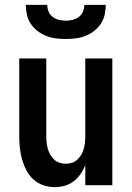

<svg xmlns="http://www.w3.org/2000/svg" viewBox="-20 -760 540 788"><path d="M204 8Q180 8 157 0Q134 -8 116.5 -24Q99 -40 88 -61.5Q77 -83 70.5 -106Q64 -129 61.5 -152.5Q59 -176 59 -200V-520H170V-200Q170 -187 171.5 -174Q173 -161 176.5 -148.5Q180 -136 186.5 -125Q193 -114 202.5 -105Q212 -96 224.5 -92Q237 -88 250 -88Q263 -88 275.5 -92Q288 -96 297.5 -105Q307 -114 313.5 -125Q320 -136 323.5 -148.5Q327 -161 328.5 -174Q330 -187 330 -200V-520H441V0H330V-82Q322 -62 310 -45Q298 -28 281.5 -15.5Q265 -3 245 2.5Q225 8 204 8ZM250 -600Q230 -600 209.5 -602.5Q189 -605 170 -612.5Q151 -620 134.5 -632.5Q118 -645 106.5 -662Q95 -679 90.5 -699.5Q86 -720 86 -740H174Q174 -726 179.5 -712.5Q185 -699 196.5 -690.5Q208 -682 222 -678.5Q236 -675 250 -675Q264 -675 278 -678.5Q292 -682 303.5 -690.5Q315 -699 320.5 -712.5Q326 -726 326 -740H414Q414 -720 409.5 -699.5Q405 -679 393.5 -662Q382 -645 365.5 -632.5Q349 -620 330 -612.5Q311 -605 290.5 -602.5Q270 -600 250 -600Z"/></svg>

Font: Iosevka SS18
Style: Bold
Weight: 700
Monospace: yes
Designer: Belleve Invis
Foundry: Belleve Invis
Version: Version 25.1.1; ttfautohint (v1.8.4)